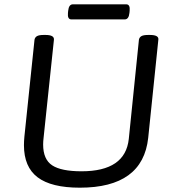

<svg xmlns="http://www.w3.org/2000/svg" viewBox="-20 -864 806 890"><path d="M350 6Q218 6 154.5 -42Q91 -90 91 -191Q91 -200 91.5 -209.5Q92 -219 93 -230L140 -680Q142 -691 151.5 -696.5Q161 -702 183 -702H191Q232 -702 230 -680L182 -225Q181 -217 180.5 -209Q180 -201 180 -194Q180 -125 222 -97.5Q264 -70 358 -70Q561 -70 577 -220L624 -680Q626 -691 635.5 -696.5Q645 -702 667 -702H675Q717 -702 714 -680L667 -225Q642 6 350 6ZM311 -774Q292 -774 295 -804L296 -814Q299 -844 318 -844H565Q584 -844 581 -814L580 -804Q577 -774 558 -774Z"/></svg>

Font: Asap Semi Expanded Semi Expanded Regular
Style: Italic
Weight: 400
Width: 6
Italic angle: -6°
Designer: Pablo Cosgaya
Foundry: Omnibus-Type
Version: Version 3.001; ttfautohint (v1.8.4.7-5d5b)